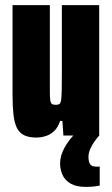

<svg xmlns="http://www.w3.org/2000/svg" viewBox="-20 -530 439 751"><path d="M122 8Q92 8 73.5 -1.5Q55 -11 45.5 -31Q36 -51 32.5 -83Q29 -115 29 -161V-510H175V-236Q175 -195 175 -171Q175 -147 177 -136Q179 -125 184.5 -122.5Q190 -120 199 -120Q207 -120 212 -123Q217 -126 219 -138.5Q221 -151 221.5 -180Q222 -209 222 -259V-510H368V0H228L224 -57H215Q207 -32 192.5 -18Q178 -4 159.5 2Q141 8 122 8ZM315 201Q278 201 256 188Q234 175 224.5 154Q215 133 215 109Q215 79 233 46.5Q251 14 278 -11L369 -1Q361 8 351 21.5Q341 35 333.5 51.5Q326 68 326 84Q326 99 331.5 110.5Q337 122 359 122Q361 122 363.5 122Q366 122 370 121V196Q361 198 347.5 199.5Q334 201 315 201Z"/></svg>

Font: Saira ExtraCondensed Black
Style: Regular
Weight: 900
Width: 2
Designer: Hector Gatti with collaboration of the Omnibus-Type team
Foundry: Omnibus-Type
Version: Version 1.101